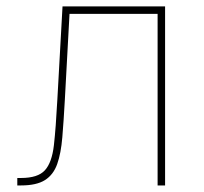

<svg xmlns="http://www.w3.org/2000/svg" viewBox="-20 -565 622 585"><path d="M32.7 0V-22.7H44Q95.5 -22.7 116.8 -46.2Q138.1 -69.6 144.2 -122.3Q150.2 -175.1 154.8 -262.8L170.5 -545.5H483V0H460.2V-522.7H191.8L177.6 -261.4Q174 -196 169.9 -146.8Q165.8 -97.7 154.3 -65.2Q142.8 -32.7 117 -16.3Q91.3 0 44 0Z"/></svg>

Font: Inter UI Thin
Style: Regular
Weight: 100
Designer: Rasmus Andersson
Foundry: rsms
Version: 3.2;8d6f07862